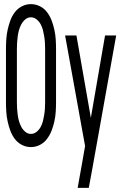

<svg xmlns="http://www.w3.org/2000/svg" viewBox="-20 -702 590 932"><path d="M130 12Q107 12 86.5 1.5Q66 -9 52 -27.5Q38 -46 30 -68Q22 -90 17 -113Q12 -136 10.5 -159Q9 -182 9 -205V-465Q9 -488 10.5 -511Q12 -534 17 -557Q22 -580 30 -602Q38 -624 52 -642.5Q66 -661 86.5 -671.5Q107 -682 130 -682Q153 -682 174 -671.5Q195 -661 209 -642Q223 -623 231 -601.5Q239 -580 244 -557Q249 -534 250.5 -511Q252 -488 252 -465V-205Q252 -182 250.5 -159Q249 -136 244 -113Q239 -90 230.5 -68Q222 -46 208 -27.5Q194 -9 173.5 1.5Q153 12 130 12ZM130 -52Q145 -52 157.5 -62Q170 -72 177.5 -86Q185 -100 188.5 -114.5Q192 -129 194.5 -144Q197 -159 198 -174.5Q199 -190 199 -205V-465Q199 -480 198 -495.5Q197 -511 194.5 -526Q192 -541 188.5 -555.5Q185 -570 177.5 -584Q170 -598 157.5 -608Q145 -618 130 -618Q115 -618 103 -608Q91 -598 83.5 -584Q76 -570 72 -555.5Q68 -541 66 -526Q64 -511 63 -495.5Q62 -480 62 -465V-205Q62 -190 63 -174.5Q64 -159 66 -144Q68 -129 72 -114.5Q76 -100 83.5 -86Q91 -72 103 -62Q115 -52 130 -52ZM357 210Q362 183 366.5 156.5Q371 130 376 104L393 7L296 -530H351L421 -130L490 -530H544L428 118L411 210Z"/></svg>

Font: Lode Term
Style: Regular
Weight: 400
Monospace: yes
Designer: Belleve Invis
Foundry: Belleve Invis
Version: Version 29.2.0